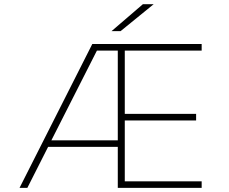

<svg xmlns="http://www.w3.org/2000/svg" viewBox="-20 -914 1115 934"><path d="M75 0 429 -700H961V-668H587V-360H934V-328H587V-32H961V0H553V-199.5H214L113 0ZM553 -668H451.5L230 -231.5H553ZM566.5 -762.5H522.5L675 -893.5H727.5Z"/></svg>

Font: Trispace SemiExpanded Thin
Style: Regular
Weight: 100
Width: 6
Designer: Tyler Finck
Foundry: Etcetera Type Company
Version: Version 1.210; ttfautohint (v1.8.3)